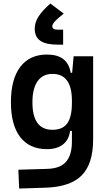

<svg xmlns="http://www.w3.org/2000/svg" viewBox="-20 -837 626 1090"><path d="M88.9 233.4 84 126.5 250 121.6Q322.3 119.1 355 81.3Q387.7 43.5 388.2 -30.3V-93.8H377.9Q371.6 -43.5 337.4 -16.8Q303.2 9.8 246.6 9.8Q147.9 9.8 95 -58.6Q42 -127 42 -256.3Q42 -387.7 95.2 -457.5Q148.4 -527.3 247.1 -527.3Q364.7 -527.3 381.3 -423.8H389.6L397.9 -517.6H508.8V-45.9Q508.8 92.3 444.6 158Q380.4 223.6 240.2 228.5ZM388.2 -265.6Q388.2 -417.5 277.8 -417.5Q222.7 -417.5 193.4 -376Q164.1 -334.5 164.1 -256.3Q164.1 -100.1 277.8 -100.1Q335.9 -100.1 362.1 -137.2Q388.2 -174.3 388.2 -251.5ZM266.1 -816.9 341.8 -759.8Q306.2 -731.4 291.5 -715.6Q276.9 -699.7 276.9 -688.5Q276.9 -668.5 306.6 -668.5H338.4V-583.5H307.6Q240.7 -583.5 209 -605.5Q177.2 -627.4 177.2 -673.8Q177.2 -709.5 198.7 -743.2Q220.2 -776.9 266.1 -816.9Z"/></svg>

Font: Cascadia Mono PL SemiBold
Style: Regular
Weight: 600
Monospace: yes
Designer: Aaron Bell
Foundry: Saja Typeworks
Version: Version 2404.023; ttfautohint (v1.8.4)